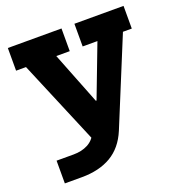

<svg xmlns="http://www.w3.org/2000/svg" viewBox="-136 -668 941 996"><g transform="rotate(-20 335.0 -170.5)"><path d="M383.1 -551.2H654.3V-426L605.5 -426L410 49.5Q375.3 132.4 309.3 171.2Q243.4 210 147.1 210H53.3V84.5H147.1Q192.7 84.5 226.6 66.6Q260.5 48.6 274.9 13.6L333.3 -52L269.7 48.3L70.3 -426H15.6V-551.2H311.8V-426H237.5L388.6 -42.1L285.4 -137.8H393.3L326.3 -63L464.6 -426H383.1Z"/></g></svg>

Font: Hepta Slab ExtraLight
Style: Regular
Weight: 200
Designer: Michael LaGattuta
Foundry: Michael LaGattuta
Version: Version 1.100